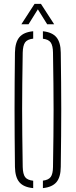

<svg xmlns="http://www.w3.org/2000/svg" viewBox="-20 -965 390 989"><path d="M151 4Q102 -0.5 80 -26.2Q58 -52 57 -105Q56 -191.5 55.5 -263.8Q55 -336 55 -403.2Q55 -470.5 55.5 -541Q56 -611.5 57 -694Q58 -747.5 80 -773.5Q102 -799.5 151 -804V-766Q120.5 -762.5 109.2 -746.5Q98 -730.5 97 -694Q95.5 -606.5 94.8 -537.5Q94 -468.5 94 -404.2Q94 -340 94.8 -268.8Q95.5 -197.5 97 -105Q98 -68.5 109.2 -53Q120.5 -37.5 151 -34ZM201 4V-34.5Q230.5 -38 241.5 -53.8Q252.5 -69.5 253 -105Q254.5 -194.5 255.2 -264.8Q256 -335 256 -399.2Q256 -463.5 255.2 -533.8Q254.5 -604 253 -694Q252.5 -729.5 241.5 -745.8Q230.5 -762 201 -765.5V-804Q249 -799 270.8 -772.8Q292.5 -746.5 293 -694Q294 -611.5 294.8 -541Q295.5 -470.5 295.5 -403.2Q295.5 -336 294.8 -263.8Q294 -191.5 293 -105Q292.5 -52.5 270.8 -26.8Q249 -1 201 4ZM90 -840 158 -945H191L259 -840H223L175 -917L127 -840Z"/></svg>

Font: Big Shoulders Stencil Text Thin
Style: Regular
Weight: 100
Designer: Patric King
Foundry: XO Type Co
Version: Version 2.001